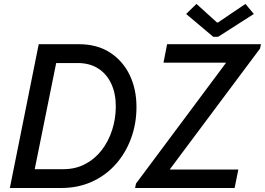

<svg xmlns="http://www.w3.org/2000/svg" viewBox="-20 -941 1326 961"><path d="M29.3 0 173.8 -719.7H375.5Q465.3 -719.7 529.8 -678.5Q594.2 -637.2 628.7 -566.2Q663.1 -495.1 663.1 -405.8Q663.1 -321.3 635.7 -247.6Q608.4 -173.8 558.6 -118.2Q508.8 -62.5 439.5 -31.2Q370.1 0 285.2 0ZM153.8 -94.2H297.4Q357.4 -94.2 406 -119.6Q454.6 -145 488.8 -189.2Q522.9 -233.4 541.3 -290.3Q559.6 -347.2 559.6 -408.7Q559.6 -472.7 537.1 -521.5Q514.6 -570.3 471.9 -597.9Q429.2 -625.5 368.2 -625.5H261.2ZM656.2 0 660.6 -22 1110.4 -625.5V-627.4H798.3L816.4 -719.7H1286.1L1281.7 -698.2L830.6 -94.2V-92.3H1172.9L1154.3 0ZM1047.4 -756.8 911.6 -871.1 963.4 -921.4 1065.9 -828.6H1071.3L1208.5 -921.4L1250.5 -871.1L1071.8 -756.8Z"/></svg>

Font: Reddit Sans Medium
Style: Italic
Weight: 500
Italic angle: -11.25°
Designer: Stephen Hutchings
Version: Version 1.013